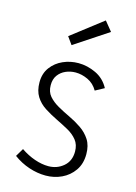

<svg xmlns="http://www.w3.org/2000/svg" viewBox="-124 -886 681 962"><g transform="rotate(15 216.0 -405.5)"><path d="M211 9Q168 9 124.5 -5.5Q81 -20 43 -48L68 -90Q103 -66 140.5 -53Q178 -40 212 -40Q257 -40 290 -68Q323 -96 323 -145Q323 -181 304 -204.5Q285 -228 255 -244.5Q225 -261 192 -277Q159 -293 128.5 -312.5Q98 -332 79.5 -361.5Q61 -391 61 -435Q61 -481 85 -513Q109 -545 146.5 -561.5Q184 -578 226 -578Q272 -578 316.5 -557Q361 -536 385 -491L339 -466Q320 -499 288 -514Q256 -529 224 -529Q197 -529 173 -518.5Q149 -508 134 -487.5Q119 -467 119 -436Q119 -401 138 -379Q157 -357 187 -340Q217 -323 250 -307.5Q283 -292 313 -271.5Q343 -251 362 -221.5Q381 -192 381 -147Q381 -97 356.5 -62Q332 -27 293.5 -9Q255 9 211 9ZM168 -656 140 -695 302 -820 342 -771Z"/></g></svg>

Font: Yaldevi Light
Style: Regular
Weight: 300
Designer: Sol Matas, Rajitha Manaperi, Kosala Senevirathne
Foundry: Mooniak
Version: Version 1.100